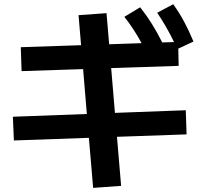

<svg xmlns="http://www.w3.org/2000/svg" viewBox="-20 -829 978 925"><path d="M408.2 -165 46.9 -152.3 42 -266.6 398.4 -279.8 380.4 -496.1 84 -486.3 80.1 -601.6 370.6 -611.3 358.4 -755.9 493.2 -765.6 505.9 -615.7 662.1 -621.1Q625.5 -689 579.1 -748L655.3 -793.9Q685.5 -755.9 711.2 -714.8Q736.8 -673.8 761.7 -624.5L818.4 -626.5Q783.7 -698.7 737.3 -767.6L814.5 -808.6Q843.8 -768.1 866.9 -724.9Q890.1 -681.6 912.1 -628.9L838.9 -594.7L840.8 -511.7L515.6 -501L533.7 -285.2L875 -297.9L878.9 -181.6L543.5 -169.9L563.5 66.4L428.7 76.2Z"/></svg>

Font: Pretendard
Style: Bold
Weight: 700
Designer: Base glyphs from Inter by Rasmus Andersson; Hangeul glyphs from Noto Sans CJK(Source Han Sans) by Jang Soo-young and Kan
Foundry: Kil Hyung-jin
Version: Version 1.309